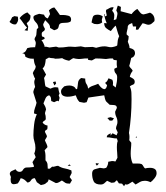

<svg xmlns="http://www.w3.org/2000/svg" viewBox="-20 -644 577 667"><path d="M384 -608 389 -624H391L400 -620L399 -605L437 -595Q446 -607 457 -613Q461 -608 466.5 -601Q472 -594 479 -594Q481 -594 489.5 -596.5Q498 -599 501 -600Q517 -593 517 -574L516 -570Q512 -566 507 -562Q502 -558 496 -558Q491 -558 485.5 -560.5Q480 -563 475 -563L460 -541H452L453 -552H442L439 -564Q434 -562 430 -560Q426 -558 424 -553Q424 -546 421.5 -537.5Q419 -529 420 -524L427 -518Q427 -508 424 -499Q426 -494 428 -488.5Q430 -483 430 -477Q430 -472 434.5 -468Q439 -464 439 -459Q439 -457 437.5 -450.5Q436 -444 434.5 -437Q433 -430 431.5 -424Q430 -418 429 -415Q431 -410 435 -406.5Q439 -403 441 -398Q437 -393 434.5 -388Q432 -383 431 -377Q436 -375 442 -371Q448 -367 448 -360Q448 -352 442 -350Q436 -348 431 -344Q436 -333 436.5 -321.5Q437 -310 437 -299Q437 -240 428 -182Q431 -171 429 -157L436 -148Q436 -138 435 -129Q434 -120 434 -110Q434 -91 441 -76H457Q467 -76 472 -74Q476 -71 478 -66.5Q480 -62 484 -59Q489 -60 492.5 -60.5Q496 -61 501 -61Q511 -61 517.5 -57Q524 -53 524 -42Q524 -34 517 -25Q510 -16 503 -11Q493 -16 483 -16Q474 -16 466.5 -12Q459 -8 451 -3L440 -13Q435 -10 428 -5.5Q421 -1 415 -4L411 3L404 -6L393 -7L386 -18L377 -10L367 -9L352 -16Q347 -11 342 -7Q337 -3 330 -3Q311 -3 305.5 -14Q300 -25 300 -41Q300 -53 309 -56Q318 -59 327 -61L341 -59L349 -61Q356 -71 356 -82Q365 -84 368.5 -84.5Q372 -85 381 -83L388 -96Q388 -105 387 -114Q386 -123 386 -133Q386 -138 386.5 -143.5Q387 -149 389 -154L386 -163Q377 -163 368.5 -165Q360 -167 351 -167Q351 -173 355.5 -176Q360 -179 365 -181L364 -173L371 -181L385 -174L389 -184L383 -197Q383 -203 385.5 -208.5Q388 -214 388 -220Q388 -230 384 -238Q380 -246 380 -256L386 -269Q386 -278 376.5 -279Q367 -280 361 -280Q355 -286 352 -288.5Q349 -291 347.5 -293.5Q346 -296 345 -300Q344 -304 342 -313L287 -305L281 -289L272 -287L256 -290Q251 -295 248 -301Q245 -307 243 -313Q228 -308 215 -308Q205 -308 198.5 -312Q192 -316 192 -327Q192 -332 195.5 -336Q199 -340 203 -344Q212 -347 221 -347Q228 -347 234.5 -344Q241 -341 244 -334L248 -335Q250 -345 251 -356Q252 -367 262 -373L276 -371Q276 -358 280.5 -352Q285 -346 286 -336Q293 -343 302.5 -346Q312 -349 321 -353Q325 -347 330 -341.5Q335 -336 342 -334Q347 -335 349 -339Q351 -343 352 -348L345 -356Q350 -359 352.5 -363Q355 -367 357 -372L370 -367Q374 -360 372 -348L382 -340Q387 -360 387 -376Q387 -384 382 -389Q377 -394 377 -405L387 -410Q385 -419 385.5 -424Q386 -429 386 -438Q386 -446 380.5 -450Q375 -454 375 -459Q375 -464 378 -469Q381 -474 385 -477Q388 -487 388.5 -497.5Q389 -508 394 -518Q390 -527 387.5 -536.5Q385 -546 382 -555Q377 -551 373 -546Q369 -541 365 -536Q355 -541 348.5 -546.5Q342 -552 342 -564L351 -563Q344 -578 342 -595H344L345 -587L351 -590L348 -605L349 -610Q354 -612 359.5 -615.5Q365 -619 371 -619L375 -618L370 -608V-606Q377 -599 377 -590.5Q377 -582 375 -574L384 -577Q385 -582 386.5 -587.5Q388 -593 388 -599ZM150 -608Q154 -612 159 -615Q164 -618 169 -618Q174 -612 178.5 -605.5Q183 -599 188 -592H199Q207 -592 217 -589.5Q227 -587 227 -576Q227 -573 225 -569Q218 -565 209 -565Q193 -565 189 -562Q185 -559 184.5 -555Q184 -551 182 -546.5Q180 -542 168 -539Q164 -541 161 -543Q158 -545 154 -547Q154 -556 148.5 -562Q143 -568 137 -574L130 -560Q130 -555 132 -551.5Q134 -548 136 -544Q136 -538 130.5 -535Q125 -532 125 -527V-524Q125 -516 130 -516Q135 -516 135 -509L124 -504Q128 -500 130.5 -494.5Q133 -489 135 -484L134 -477Q134 -472 136.5 -466.5Q139 -461 142 -456Q140 -451 139.5 -444Q139 -437 138 -429.5Q137 -422 135 -416Q133 -410 128 -407L140 -385L133 -373Q135 -365 135.5 -358Q136 -351 138 -344L155 -336Q165 -341 173 -341Q175 -341 177.5 -340.5Q180 -340 182 -340Q183 -335 184 -329.5Q185 -324 187 -319L184 -313L187 -304L184 -292L179 -294L168 -289L158 -293Q158 -298 157 -303.5Q156 -309 151 -313Q142 -311 138 -302Q134 -293 131 -285Q134 -280 136.5 -275Q139 -270 140 -264Q135 -251 137 -247Q139 -243 139 -232Q139 -227 134.5 -225Q130 -223 128 -218Q135 -209 145 -208Q145 -205 145 -201.5Q145 -198 144 -195L136 -189Q136 -184 139.5 -179Q143 -174 143 -169L136 -157Q138 -151 141 -145.5Q144 -140 145 -133L135 -122Q138 -112 138 -104.5Q138 -97 138 -87Q144 -81 145 -73.5Q146 -66 146 -58H153L161 -65Q166 -64 171.5 -66Q177 -68 182 -68Q193 -61 204.5 -59Q216 -57 228 -52L229 -43L222 -29L230 -18L223 -6Q212 -6 207.5 -8.5Q203 -11 195 -17Q190 -14 185 -11Q180 -8 174 -8L149 -21Q147 -11 141 -9Q138 -5 132.5 -3.5Q127 -2 122 -1L108 -11L101 -25Q92 -25 87.5 -17.5Q83 -10 75 -10Q71 -15 65 -19.5Q59 -24 52 -25Q50 -20 47.5 -15.5Q45 -11 42 -7Q39 -6 35 -5Q31 -4 28 -4Q19 -4 17.5 -13.5Q16 -23 18 -29L14 -39Q14 -47 21 -50Q28 -53 34 -56Q39 -47 48 -47Q56 -47 59.5 -53.5Q63 -60 70 -62Q77 -62 83.5 -62.5Q90 -63 97 -64L98 -67L93 -80V-81L104 -98L99 -111Q103 -119 103 -131Q103 -142 99.5 -152.5Q96 -163 96 -174Q96 -190 98.5 -211.5Q101 -233 108 -247L98 -250Q98 -260 101.5 -269Q105 -278 107 -287L96 -322Q95 -325 97.5 -332Q100 -339 102 -342Q101 -347 100 -351Q99 -355 99 -360Q99 -362 100 -365.5Q101 -369 102 -371Q99 -375 97.5 -380Q96 -385 94 -390Q96 -396 100 -401.5Q104 -407 104 -414Q99 -423 98 -433.5Q97 -444 91 -452L94 -466L102 -472Q101 -479 103 -485.5Q105 -492 104 -498L100 -507Q100 -512 103.5 -516.5Q107 -521 107 -533L108 -543L113 -547Q113 -558 104.5 -566.5Q96 -575 96 -584Q96 -589 104 -592Q112 -595 116 -596L133 -593Q136 -583 146 -580L154 -595ZM48 -581Q59 -595 75 -601L86 -590Q86 -581 84 -576.5Q82 -572 79.5 -569.5Q77 -567 75 -565.5Q73 -564 73 -562L78 -552L76 -537L65 -539L74 -548Q66 -556 60.5 -564.5Q55 -573 48 -581ZM319 -593Q329 -593 337 -587Q335 -580 334 -577Q333 -574 335 -566Q327 -560 317 -560L307 -561L298 -566Q300 -577 302.5 -585Q305 -593 319 -593ZM22 -584 30 -588 42 -586 43 -576Q43 -569 36 -560L32 -559Q22 -559 13 -568Q19 -576 22 -584ZM361 -225 353 -234 364 -237 376 -233 370 -225ZM164 -359 173 -361 175 -354 169 -347ZM314 -77 324 -76 317 -69H316L312 -75ZM226 -68H215L221 -73ZM451 -167 454 -170 456 -167 454 -166ZM387 -486Q400 -483 411.5 -481Q423 -479 431.5 -477Q440 -475 444.5 -471Q449 -467 449 -458Q449 -454 445.5 -449Q442 -444 433 -442Q428 -440 422 -440Q416 -440 410 -440Q405 -438 399.5 -437Q394 -436 389 -434L375 -436L372 -441H363L348 -439Q339 -440 329.5 -440.5Q320 -441 312 -441L299 -434L286 -436V-441H281Q273 -441 267 -440Q261 -439 253 -439Q249 -439 243.5 -440Q238 -441 235 -442Q230 -440 227 -437.5Q224 -435 220 -433Q204 -436 196 -442Q191 -441 184.5 -440.5Q178 -440 172 -440Q167 -442 161.5 -442Q156 -442 150 -444L139 -438Q132 -438 126 -439.5Q120 -441 115 -443Q103 -443 94 -440Q85 -440 79 -442Q73 -444 68 -447Q68 -450 66.5 -454Q65 -458 57 -459Q67 -462 69.5 -467Q72 -472 75 -477Q85 -480 100 -480L108 -477L121 -483L136 -481L139 -482L152 -479Q157 -480 163 -480.5Q169 -481 175 -482L184 -479Q201 -479 211.5 -481Q222 -483 241 -481L261 -483L275 -480L302 -481L314 -478Q321 -480 328 -481.5Q335 -483 343 -483Q349 -483 354.5 -481.5Q360 -480 366 -480Q370 -480 377.5 -482Q385 -484 387 -486ZM129 -430 125 -431 131 -434 134 -432Z"/></svg>

Font: ErikasBuero
Style: Regular
Weight: 400
Designer: Peter Wiegel
Foundry: Peter Wiegel
Version: Version 1.006